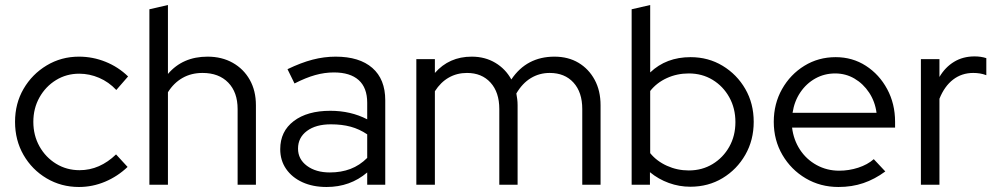

<svg xmlns="http://www.w3.org/2000/svg" viewBox="-20 -737 3977 766"><path d="M295 9Q224.2 9 165.9 -25.5Q107.7 -60 73.8 -118.9Q40 -177.8 40 -250.9Q40 -324 74 -382.5Q108 -441 166.2 -476Q224.4 -511 295 -511Q350 -511 401 -490.5Q452 -470 491 -432L444 -378Q414 -410 375.4 -426.5Q336.9 -443 296 -443Q245 -443 203.5 -417.5Q162 -392 137.5 -348.4Q113 -304.8 113 -250.9Q113 -197 137.4 -153.2Q161.9 -109.4 203.8 -83.7Q245.8 -58 297.4 -58Q338 -58 374.5 -74Q411 -90 443 -121L489 -71Q449 -33 399 -12Q349 9 295 9Z M576 0V-700L650 -717V-442Q709 -511 808 -511Q865 -511 908.5 -486.5Q952 -462 976.5 -418.5Q1001 -375 1001 -317V0H928V-302Q928 -369 890.5 -407.5Q853 -446 788 -446Q743 -446 708 -426Q673 -406 650 -369V0Z M1283 9Q1228 9 1186.5 -10Q1145 -29 1121.5 -63Q1098 -97 1098 -142Q1098 -213 1152 -254Q1206 -295 1298 -295Q1379 -295 1445 -261V-327Q1445 -387 1411 -417.5Q1377 -448 1312 -448Q1275 -448 1237.5 -437.5Q1200 -427 1155 -404L1127 -461Q1181 -487 1227 -499Q1273 -511 1319 -511Q1414 -511 1465.5 -466Q1517 -421 1517 -337V0H1445V-49Q1411 -20 1370.5 -5.5Q1330 9 1283 9ZM1169 -144Q1169 -102 1204.5 -75.5Q1240 -49 1296 -49Q1341 -49 1378 -63Q1415 -77 1445 -107V-201Q1414 -222 1379 -231.5Q1344 -241 1300 -241Q1240 -241 1204.5 -214.5Q1169 -188 1169 -144Z M1641 0V-501H1715V-446Q1772 -511 1862 -511Q1915 -511 1956 -486.5Q1997 -462 2020 -420Q2051 -466 2094 -488.5Q2137 -511 2192 -511Q2247 -511 2288 -486.5Q2329 -462 2352.5 -418.5Q2376 -375 2376 -317V0H2303V-302Q2303 -369 2268 -407.5Q2233 -446 2173 -446Q2132 -446 2098 -425.5Q2064 -405 2040 -364Q2042 -353 2043.5 -341.5Q2045 -330 2045 -317V0H1972V-302Q1972 -369 1937 -407.5Q1902 -446 1843 -446Q1803 -446 1770.5 -427.5Q1738 -409 1715 -373V0Z M2500 0V-700L2574 -717V-448Q2638 -509 2735 -509Q2806 -509 2863 -474.5Q2920 -440 2953.5 -382Q2987 -324 2987 -251Q2987 -178 2953.5 -119.5Q2920 -61 2863 -26.5Q2806 8 2734 8Q2690 8 2648.5 -7Q2607 -22 2573 -50V0ZM2728 -57Q2781 -57 2823 -82.5Q2865 -108 2889.5 -151.5Q2914 -195 2914 -250Q2914 -305 2889.5 -349Q2865 -393 2823 -418.5Q2781 -444 2728 -444Q2681 -444 2640.5 -425.5Q2600 -407 2574 -374V-126Q2600 -94 2641 -75.5Q2682 -57 2728 -57Z M3325 9Q3253 9 3194.5 -25.5Q3136 -60 3101.5 -119Q3067 -178 3067 -251Q3067 -323 3100 -381.5Q3133 -440 3189 -474.5Q3245 -509 3314 -509Q3381 -509 3434.5 -474.5Q3488 -440 3519.5 -381.5Q3551 -323 3551 -251V-228H3140Q3146 -179 3171.5 -140Q3197 -101 3238 -78.5Q3279 -56 3328 -56Q3367 -56 3404 -68Q3441 -80 3466 -102L3512 -53Q3470 -22 3424.5 -6.5Q3379 9 3325 9ZM3142 -287H3477Q3471 -332 3447.5 -367.5Q3424 -403 3389 -423.5Q3354 -444 3312 -444Q3269 -444 3233 -424Q3197 -404 3173 -368.5Q3149 -333 3142 -287Z M3654 0V-501H3728V-430Q3751 -469 3786.5 -490.5Q3822 -512 3868 -512Q3894 -512 3915 -505V-437Q3902 -442 3889 -444Q3876 -446 3863 -446Q3817 -446 3782.5 -419.5Q3748 -393 3728 -343V0Z"/></svg>

Font: Red Hat Display
Style: Regular
Weight: 300
Designer: Pentagram, MCKL
Foundry: Pentagram, MCKL
Version: Version 1.023